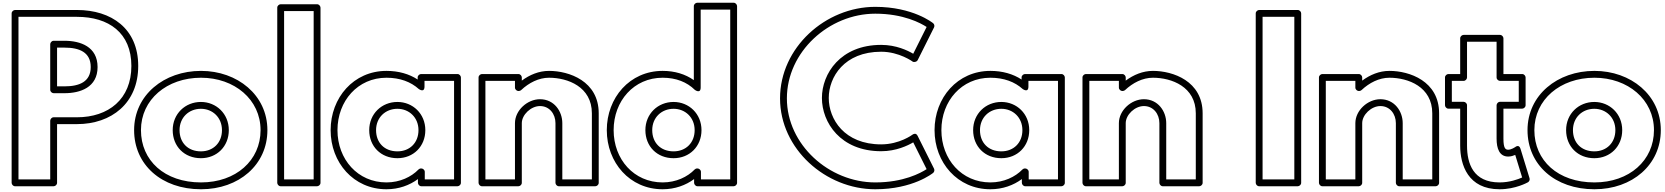

<svg xmlns="http://www.w3.org/2000/svg" viewBox="-20 -1336 12165 1403"><path d="M115 -1213H542C774.8 -1213 940 -1096.1 940 -854C940 -611.9 773.3 -479 542 -479H372C356.9 -479 347 -464.7 347 -454V-25H115ZM90 -1263C79.3 -1263 65 -1253.1 65 -1238V0C65 10.7 74.9 25 90 25H372C382.7 25 397 15.1 397 0V-429H542C794.7 -429 990 -582.1 990 -854C990 -1127.9 793.2 -1263 542 -1263ZM372 -655H452C566.2 -655 693 -697.4 693 -846C693 -995.5 566.3 -1038 452 -1038H372C356.9 -1038 347 -1023.7 347 -1013V-680C347 -664.9 361.3 -655 372 -655ZM397 -705V-988H452C559.7 -988 643 -954.5 643 -846C643 -738.6 559.8 -705 452 -705Z M1010 -385C1010 -608.5 1199.3 -768 1449 -768C1693.5 -768 1884 -608.6 1884 -385C1884 -163.9 1704.3 -3 1449 -3C1181.6 -3 1010 -163.6 1010 -385ZM960 -385C960 -132.4 1160.4 47 1449 47C1725.7 47 1934 -132.1 1934 -385C1934 -641.4 1714.5 -818 1449 -818C1178.7 -818 960 -641.5 960 -385ZM1242 -385C1242 -266.9 1326.8 -180 1448 -180C1565.4 -180 1652 -266.8 1652 -385C1652 -504.7 1560.3 -591 1448 -591C1333.9 -591 1242 -504.8 1242 -385ZM1292 -385C1292 -477.2 1360.1 -541 1448 -541C1533.7 -541 1602 -477.3 1602 -385C1602 -293.2 1538.6 -230 1448 -230C1353.2 -230 1292 -293.1 1292 -385Z M2056 -25V-1255H2272V-25ZM2006 0C2006 10.7 2015.9 25 2031 25H2297C2307.7 25 2322 15.1 2322 0V-1280C2322 -1290.7 2312.1 -1305 2297 -1305H2031C2020.3 -1305 2006 -1295.1 2006 -1280Z M2446 -385C2446 -598.3 2594.3 -768 2804 -768C2902.9 -768 2982.3 -737.8 3040.2 -685.5C3040.2 -685.5 3082 -654.5 3082 -704V-745H3298V-25H3084V-80C3084 -95.1 3069.7 -105 3059 -105H3056C3049.1 -105 3042 -101.5 3038 -97.4C2985.8 -43.3 2902.2 -3 2804 -3C2594.2 -3 2446 -171.7 2446 -385ZM2396 -385C2396 -148.3 2563.8 47 2804 47C2894 47 2973.4 17.7 3034 -27.5V0C3034 10.7 3043.9 25 3059 25H3323C3333.7 25 3348 15.1 3348 0V-770C3348 -780.7 3338.1 -795 3323 -795H3057C3046.3 -795 3032 -785.1 3032 -770V-754.9C2969.8 -795.6 2892.3 -818 2804 -818C2563.7 -818 2396 -621.7 2396 -385ZM2678 -385C2678 -266.9 2762.8 -180 2884 -180C3001.4 -180 3088 -266.8 3088 -385C3088 -504.7 2996.3 -591 2884 -591C2769.9 -591 2678 -504.8 2678 -385ZM2728 -385C2728 -477.2 2796.1 -541 2884 -541C2969.7 -541 3038 -477.3 3038 -385C3038 -293.2 2974.6 -230 2884 -230C2789.2 -230 2728 -293.1 2728 -385Z M3527 -25V-745H3743V-696C3743 -680.9 3757.3 -671 3768 -671H3771C3777.5 -671 3784.4 -674.3 3788.1 -677.7C3844.9 -730.8 3916.3 -768 3992 -768C4128.2 -768 4305 -702.2 4305 -508V-25H4089V-436C4089 -523.2 4028.7 -611 3926 -611C3832.7 -611 3743 -528.8 3743 -436V-25ZM3477 0C3477 10.7 3486.9 25 3502 25H3768C3778.7 25 3793 15.1 3793 0V-436C3793 -497.2 3859.3 -561 3926 -561C3995.3 -561 4039 -502.8 4039 -436V0C4039 10.7 4048.9 25 4064 25H4330C4340.7 25 4355 15.1 4355 0V-508C4355 -743.8 4137.8 -818 3992 -818C3917.7 -818 3850.1 -789.2 3793 -746.9V-770C3793 -780.7 3783.1 -795 3768 -795H3502C3491.3 -795 3477 -785.1 3477 -770Z M4464 -385C4464 -598.3 4612.3 -768 4822 -768C4920.5 -768 4999.5 -736.2 5057.5 -679.2C5057.5 -679.2 5100 -647.4 5100 -697V-1266H5316V-25H5102V-80C5102 -95.1 5087.7 -105 5077 -105H5074C5067.1 -105 5060 -101.5 5056 -97.4C5003.8 -43.3 4920.2 -3 4822 -3C4612.2 -3 4464 -171.7 4464 -385ZM4414 -385C4414 -148.3 4581.8 47 4822 47C4912 47 4991.4 17.7 5052 -27.5V0C5052 10.7 5061.9 25 5077 25H5341C5351.7 25 5366 15.1 5366 0V-1291C5366 -1301.7 5356.1 -1316 5341 -1316H5075C5064.3 -1316 5050 -1306.1 5050 -1291V-750.4C4987.6 -794.4 4910.3 -818 4822 -818C4581.7 -818 4414 -621.7 4414 -385ZM4696 -385C4696 -266.9 4780.8 -180 4902 -180C5019.4 -180 5106 -266.8 5106 -385C5106 -504.7 5014.3 -591 4902 -591C4787.9 -591 4696 -504.8 4696 -385ZM4746 -385C4746 -477.2 4814.1 -541 4902 -541C4987.7 -541 5056 -477.3 5056 -385C5056 -293.2 4992.6 -230 4902 -230C4807.2 -230 4746 -293.1 4746 -385Z M6652.2 -883.8C6664.9 -880.9 6680.3 -885.6 6685.4 -895.8L6805.4 -1135.8C6810.2 -1145.6 6808 -1158.9 6798.8 -1166.3C6796 -1168.7 6651.4 -1286 6376 -1286C6012.2 -1286 5680 -988.3 5680 -617C5680 -247.5 6013.4 47 6376 47C6650.9 47 6795 -69.5 6799.1 -72.9C6806.8 -79.6 6810.7 -92.4 6805.4 -103.2L6685.4 -343.2C6673.5 -366.8 6655.8 -357.1 6648.7 -352.6C6646 -350.5 6552.6 -281 6419 -281C6149.1 -281 6036 -466.3 6036 -620C6036 -772.6 6149.1 -958 6419 -958C6551.7 -958 6650.5 -885.1 6652.2 -883.8ZM6419 -231C6529 -231 6614.6 -272.9 6653.2 -295.8L6751.1 -100C6707.4 -71.5 6581.6 -3 6376 -3C6038.6 -3 5730 -278.5 5730 -617C5730 -957.7 6037.8 -1236 6376 -1236C6582.1 -1236 6708.5 -1166.8 6751.1 -1139L6653.2 -943.2C6613.1 -966.9 6528.7 -1008 6419 -1008C6120.9 -1008 5986 -797.4 5986 -620C5986 -441.7 6120.9 -231 6419 -231Z M6859 -385C6859 -598.3 7007.3 -768 7217 -768C7315.9 -768 7395.3 -737.8 7453.2 -685.5C7453.2 -685.5 7495 -654.5 7495 -704V-745H7711V-25H7497V-80C7497 -95.1 7482.7 -105 7472 -105H7469C7462.1 -105 7455 -101.5 7451 -97.4C7398.8 -43.3 7315.2 -3 7217 -3C7007.2 -3 6859 -171.7 6859 -385ZM6809 -385C6809 -148.3 6976.8 47 7217 47C7307 47 7386.4 17.7 7447 -27.5V0C7447 10.7 7456.9 25 7472 25H7736C7746.7 25 7761 15.1 7761 0V-770C7761 -780.7 7751.1 -795 7736 -795H7470C7459.3 -795 7445 -785.1 7445 -770V-754.9C7382.8 -795.6 7305.3 -818 7217 -818C6976.7 -818 6809 -621.7 6809 -385ZM7091 -385C7091 -266.9 7175.8 -180 7297 -180C7414.4 -180 7501 -266.8 7501 -385C7501 -504.7 7409.3 -591 7297 -591C7182.9 -591 7091 -504.8 7091 -385ZM7141 -385C7141 -477.2 7209.1 -541 7297 -541C7382.7 -541 7451 -477.3 7451 -385C7451 -293.2 7387.6 -230 7297 -230C7202.2 -230 7141 -293.1 7141 -385Z M7940 -25V-745H8156V-696C8156 -680.9 8170.3 -671 8181 -671H8184C8190.5 -671 8197.4 -674.3 8201.1 -677.7C8257.9 -730.8 8329.3 -768 8405 -768C8541.2 -768 8718 -702.2 8718 -508V-25H8502V-436C8502 -523.2 8441.7 -611 8339 -611C8245.7 -611 8156 -528.8 8156 -436V-25ZM7890 0C7890 10.7 7899.9 25 7915 25H8181C8191.7 25 8206 15.1 8206 0V-436C8206 -497.2 8272.3 -561 8339 -561C8408.3 -561 8452 -502.8 8452 -436V0C8452 10.7 8461.9 25 8477 25H8743C8753.7 25 8768 15.1 8768 0V-508C8768 -743.8 8550.8 -818 8405 -818C8330.7 -818 8263.1 -789.2 8206 -746.9V-770C8206 -780.7 8196.1 -795 8181 -795H7915C7904.3 -795 7890 -785.1 7890 -770Z M9438 -1213V-25H9206V-1213ZM9488 -1238C9488 -1248.7 9478.1 -1263 9463 -1263H9181C9170.3 -1263 9156 -1253.1 9156 -1238V0C9156 10.7 9165.9 25 9181 25H9463C9473.7 25 9488 15.1 9488 0Z M9668 -25V-745H9884V-696C9884 -680.9 9898.3 -671 9909 -671H9912C9918.5 -671 9925.4 -674.3 9929.1 -677.7C9985.9 -730.8 10057.3 -768 10133 -768C10269.2 -768 10446 -702.2 10446 -508V-25H10230V-436C10230 -523.2 10169.7 -611 10067 -611C9973.7 -611 9884 -528.8 9884 -436V-25ZM9618 0C9618 10.7 9627.9 25 9643 25H9909C9919.7 25 9934 15.1 9934 0V-436C9934 -497.2 10000.3 -561 10067 -561C10136.3 -561 10180 -502.8 10180 -436V0C10180 10.7 10189.9 25 10205 25H10471C10481.7 25 10496 15.1 10496 0V-508C10496 -743.8 10278.8 -818 10133 -818C10058.7 -818 9991.1 -789.2 9934 -746.9V-770C9934 -780.7 9924.1 -795 9909 -795H9643C9632.3 -795 9618 -785.1 9618 -770Z M10700 -770V-1031H10916V-770C10916 -754.9 10930.3 -745 10941 -745H11078V-592H10941C10925.9 -592 10916 -577.7 10916 -567V-323C10916 -250.5 10936.8 -192 11001 -192C11021.1 -192 11039.7 -198.5 11052.2 -204L11102.8 -39.1C11072.5 -25.5 11010.9 -3 10938 -3C10744.9 -3 10700 -140.9 10700 -272V-567C10700 -582.1 10685.7 -592 10675 -592H10589V-745H10675C10690.1 -745 10700 -759.3 10700 -770ZM10650 -795H10564C10553.3 -795 10539 -785.1 10539 -770V-567C10539 -556.3 10548.9 -542 10564 -542H10650V-272C10650 -131.1 10707.1 47 10938 47C11054.7 47 11142.2 -2.5 11145.7 -4.4C11154.5 -9.9 11160.4 -21.8 11156.9 -33.3L11090.9 -248.3C11079.4 -285.6 11052.1 -261.1 11052.1 -261.1C11051.5 -260.6 11023.5 -242 11001 -242C10981.2 -242 10966 -251.5 10966 -323V-542H11103C11113.7 -542 11128 -551.9 11128 -567V-770C11128 -780.7 11118.1 -795 11103 -795H10966V-1056C10966 -1066.7 10956.1 -1081 10941 -1081H10675C10664.3 -1081 10650 -1071.1 10650 -1056Z M11192 -385C11192 -608.5 11381.3 -768 11631 -768C11875.5 -768 12066 -608.6 12066 -385C12066 -163.9 11886.3 -3 11631 -3C11363.6 -3 11192 -163.6 11192 -385ZM11142 -385C11142 -132.4 11342.4 47 11631 47C11907.7 47 12116 -132.1 12116 -385C12116 -641.4 11896.5 -818 11631 -818C11360.7 -818 11142 -641.5 11142 -385ZM11424 -385C11424 -266.9 11508.8 -180 11630 -180C11747.4 -180 11834 -266.8 11834 -385C11834 -504.7 11742.3 -591 11630 -591C11515.9 -591 11424 -504.8 11424 -385ZM11474 -385C11474 -477.2 11542.1 -541 11630 -541C11715.7 -541 11784 -477.3 11784 -385C11784 -293.2 11720.6 -230 11630 -230C11535.2 -230 11474 -293.1 11474 -385Z"/></svg>

Font: Poland Can Into
Style: BigWritingsOLn
Weight: 700
Foundry: Cannot Into Space Fonts
Version: Version 0.92